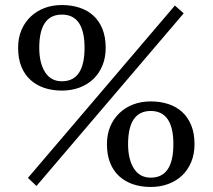

<svg xmlns="http://www.w3.org/2000/svg" viewBox="-20 -732 847 763"><path d="M52 0ZM675 -710 710 -679 125 7 91 -25ZM52 -542Q52 -581 65 -612Q78 -643 101.5 -665.5Q125 -688 156.5 -700Q188 -712 226 -712Q264 -712 296 -701.5Q328 -691 351 -670Q374 -649 387 -617Q400 -585 400 -542Q400 -503 387 -471.5Q374 -440 351 -418Q328 -396 296 -384Q264 -372 226 -372Q188 -372 156.5 -382.5Q125 -393 101.5 -414Q78 -435 65 -467Q52 -499 52 -542ZM136 -542Q136 -482 159 -445.5Q182 -409 226 -409Q316 -409 316 -542Q316 -674 226 -674Q136 -674 136 -542ZM405 -159Q405 -198 418 -229Q431 -260 454.5 -282.5Q478 -305 509.5 -317Q541 -329 579 -329Q617 -329 649 -318.5Q681 -308 704 -287Q727 -266 740 -234Q753 -202 753 -159Q753 -120 740 -88.5Q727 -57 704 -35Q681 -13 649 -1Q617 11 579 11Q541 11 509.5 0.5Q478 -10 454.5 -31Q431 -52 418 -84Q405 -116 405 -159ZM489 -159Q489 -99 512 -62.5Q535 -26 579 -26Q669 -26 669 -159Q669 -291 579 -291Q489 -291 489 -159Z"/></svg>

Font: PT Serif
Style: Regular
Weight: 400
Designer: A.Korolkova, O.Umpeleva, V.Yefimov
Foundry: ParaType Ltd
Version: Version 1.000W OFL; ttfautohint (v1.6)